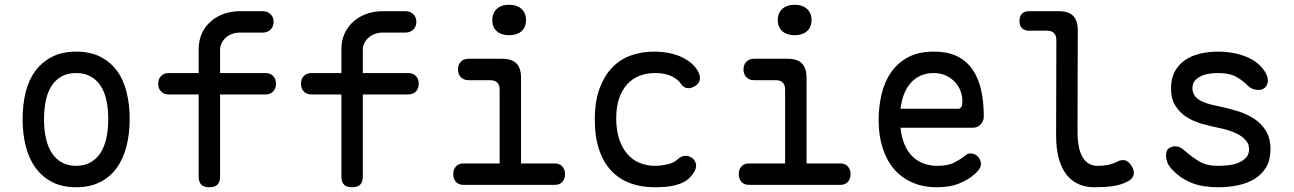

<svg xmlns="http://www.w3.org/2000/svg" viewBox="-20 -777 5440 807"><path d="M300 10Q242 10 200 -11.5Q158 -33 130 -71Q102 -109 88.5 -161.5Q75 -214 75 -276Q75 -338 88 -390Q101 -442 129 -479.5Q157 -517 199.5 -538.5Q242 -560 300 -560Q359 -560 401.5 -538.5Q444 -517 471.5 -479.5Q499 -442 512 -390Q525 -338 525 -276Q525 -214 511.5 -161.5Q498 -109 470.5 -71Q443 -33 400.5 -11.5Q358 10 300 10ZM300 -80Q335 -80 360.5 -94.5Q386 -109 402.5 -134.5Q419 -160 427 -196.5Q435 -233 435 -276Q435 -319 427.5 -354.5Q420 -390 403.5 -415.5Q387 -441 361.5 -455.5Q336 -470 300 -470Q264 -470 238.5 -455.5Q213 -441 196.5 -415.5Q180 -390 172.5 -354Q165 -318 165 -275Q165 -232 173 -196Q181 -160 197.5 -134.5Q214 -109 239.5 -94.5Q265 -80 300 -80Z M1096 -380H905V-35Q905 -12 894 -1Q883 10 860 10Q837 10 826 -1Q815 -12 815 -35V-380H689Q669 -380 657 -392.5Q645 -405 645 -425Q645 -445 657 -457.5Q669 -470 689 -470H815V-570Q815 -607 828.5 -636.5Q842 -666 866 -687Q890 -708 921.5 -719Q953 -730 989 -730H1084Q1104 -730 1117 -717.5Q1130 -705 1130 -685Q1130 -665 1117 -652.5Q1104 -640 1084 -640H989Q969 -640 953 -633.5Q937 -627 926.5 -616.5Q916 -606 910.5 -593.5Q905 -581 905 -570V-470H1096Q1116 -470 1128 -457.5Q1140 -445 1140 -425Q1140 -405 1128 -392.5Q1116 -380 1096 -380Z M1696 -380H1505V-35Q1505 -12 1494 -1Q1483 10 1460 10Q1437 10 1426 -1Q1415 -12 1415 -35V-380H1289Q1269 -380 1257 -392.5Q1245 -405 1245 -425Q1245 -445 1257 -457.5Q1269 -470 1289 -470H1415V-570Q1415 -607 1428.5 -636.5Q1442 -666 1466 -687Q1490 -708 1521.5 -719Q1553 -730 1589 -730H1684Q1704 -730 1717 -717.5Q1730 -705 1730 -685Q1730 -665 1717 -652.5Q1704 -640 1684 -640H1589Q1569 -640 1553 -633.5Q1537 -627 1526.5 -616.5Q1516 -606 1510.5 -593.5Q1505 -581 1505 -570V-470H1696Q1716 -470 1728 -457.5Q1740 -445 1740 -425Q1740 -405 1728 -392.5Q1716 -380 1696 -380Z M2312 -90Q2332 -90 2343.5 -77.5Q2355 -65 2355 -45Q2355 -25 2343.5 -12.5Q2332 0 2312 0H1928Q1908 0 1896.5 -12.5Q1885 -25 1885 -45Q1885 -65 1896.5 -77.5Q1908 -90 1928 -90H2080V-400Q2080 -420 2070 -430Q2060 -440 2040 -440H1949Q1929 -440 1917 -452.5Q1905 -465 1905 -485Q1905 -505 1917 -517.5Q1929 -530 1949 -530H2090Q2131 -530 2150.5 -510.5Q2170 -491 2170 -450V-90ZM2120 -629Q2087 -629 2068 -646Q2049 -663 2049 -692Q2049 -722 2068 -739.5Q2087 -757 2120 -757Q2153 -757 2172 -739.5Q2191 -722 2191 -692Q2191 -663 2172 -646Q2153 -629 2120 -629Z M2480 -274Q2480 -351 2500 -405Q2520 -459 2553.5 -493.5Q2587 -528 2632 -544Q2677 -560 2727 -560Q2765 -560 2795 -553.5Q2825 -547 2847.5 -536Q2870 -525 2886 -511Q2902 -497 2911 -482Q2925 -459 2921.5 -442Q2918 -425 2901 -415Q2883 -404 2867 -407Q2851 -410 2842 -425Q2831 -442 2804 -456Q2777 -470 2733 -470Q2697 -470 2667 -458Q2637 -446 2615.5 -422Q2594 -398 2582 -362.5Q2570 -327 2570 -279Q2570 -230 2582.5 -192.5Q2595 -155 2616.5 -130Q2638 -105 2668 -92.5Q2698 -80 2732 -80Q2758 -80 2786 -86.5Q2814 -93 2829 -108Q2841 -120 2858.5 -122Q2876 -124 2893 -110Q2899 -104 2902.5 -96.5Q2906 -89 2906 -80Q2906 -71 2901 -60.5Q2896 -50 2886 -38Q2873 -22 2855 -12.5Q2837 -3 2816.5 2Q2796 7 2774 8.5Q2752 10 2730 10Q2675 10 2629 -7Q2583 -24 2550 -58.5Q2517 -93 2498.5 -147Q2480 -201 2480 -274Z M3512 -90Q3532 -90 3543.5 -77.5Q3555 -65 3555 -45Q3555 -25 3543.5 -12.5Q3532 0 3512 0H3128Q3108 0 3096.5 -12.5Q3085 -25 3085 -45Q3085 -65 3096.5 -77.5Q3108 -90 3128 -90H3280V-400Q3280 -420 3270 -430Q3260 -440 3240 -440H3149Q3129 -440 3117 -452.5Q3105 -465 3105 -485Q3105 -505 3117 -517.5Q3129 -530 3149 -530H3290Q3331 -530 3350.5 -510.5Q3370 -491 3370 -450V-90ZM3320 -629Q3287 -629 3268 -646Q3249 -663 3249 -692Q3249 -722 3268 -739.5Q3287 -757 3320 -757Q3353 -757 3372 -739.5Q3391 -722 3391 -692Q3391 -663 3372 -646Q3353 -629 3320 -629Z M4059 -132Q4078 -132 4090.5 -118.5Q4103 -105 4103 -88Q4103 -79 4098.5 -70.5Q4094 -62 4082 -50Q4066 -35 4048 -24Q4030 -13 4009.5 -5Q3989 3 3966.5 6.5Q3944 10 3919 10Q3861 10 3815.5 -9.5Q3770 -29 3738.5 -65.5Q3707 -102 3690 -154.5Q3673 -207 3673 -272Q3673 -329 3685.5 -381.5Q3698 -434 3725.5 -473.5Q3753 -513 3797 -536.5Q3841 -560 3905 -560Q3965 -560 4005 -539.5Q4045 -519 4069.5 -482Q4094 -445 4104.5 -395.5Q4115 -346 4115 -287Q4115 -269 4102 -254.5Q4089 -240 4068 -240H3765Q3769 -200 3782 -169.5Q3795 -139 3815 -119.5Q3835 -100 3861.5 -90Q3888 -80 3920 -80Q3965 -80 3991.5 -94Q4018 -108 4033 -120Q4041 -127 4046 -129.5Q4051 -132 4059 -132ZM3765 -320H4009Q4014 -320 4019.5 -326Q4025 -332 4025 -353Q4025 -374 4017 -395Q4009 -416 3993.5 -432.5Q3978 -449 3955.5 -459.5Q3933 -470 3905 -470Q3874 -470 3849.5 -459Q3825 -448 3807.5 -428Q3790 -408 3779.5 -380.5Q3769 -353 3765 -320Z M4509 -224Q4509 -152 4530.5 -116Q4552 -80 4594 -80Q4614 -80 4633 -83Q4652 -86 4675 -97Q4695 -108 4710.5 -102.5Q4726 -97 4737 -78Q4749 -58 4744.5 -41.5Q4740 -25 4721 -15Q4691 1 4656 5.5Q4621 10 4579 10Q4543 10 4513.5 -3Q4484 -16 4463 -42.5Q4442 -69 4430.5 -110Q4419 -151 4419 -207L4420 -608Q4420 -628 4410 -638Q4400 -648 4380 -648H4306Q4286 -648 4275.5 -658.5Q4265 -669 4265 -689Q4265 -709 4275.5 -719.5Q4286 -730 4306 -730H4430Q4471 -730 4490.5 -710.5Q4510 -691 4510 -650Z M5101 10Q5071 10 5043 6Q5015 2 4990.5 -7.5Q4966 -17 4943.5 -32.5Q4921 -48 4901 -71Q4891 -82 4886 -96Q4881 -110 4881 -124Q4881 -146 4893 -154Q4905 -162 4919 -162Q4930 -162 4939 -158Q4948 -154 4959 -144Q4991 -116 5021.5 -98Q5052 -80 5100 -80Q5117 -80 5139.5 -82Q5162 -84 5182 -91.5Q5202 -99 5216 -113Q5230 -127 5230 -150Q5230 -172 5216 -187.5Q5202 -203 5182 -213.5Q5162 -224 5139.5 -230.5Q5117 -237 5100 -240Q5066 -247 5031 -257Q4996 -267 4967.5 -285Q4939 -303 4920.5 -332Q4902 -361 4902 -406Q4902 -448 4918 -477Q4934 -506 4961 -524.5Q4988 -543 5024 -551.5Q5060 -560 5100 -560Q5165 -560 5218 -538.5Q5271 -517 5297 -475Q5304 -464 5306.5 -455Q5309 -446 5309 -439Q5309 -423 5299 -411Q5289 -399 5269 -399Q5260 -399 5248 -402.5Q5236 -406 5225 -417Q5201 -441 5173.5 -455.5Q5146 -470 5100 -470Q5078 -470 5058.5 -466.5Q5039 -463 5024 -455Q5009 -447 5000.5 -435.5Q4992 -424 4992 -407Q4992 -387 5002.5 -373.5Q5013 -360 5029.5 -352Q5046 -344 5065 -339Q5084 -334 5100 -331Q5138 -323 5177 -311.5Q5216 -300 5248 -280Q5280 -260 5300 -228.5Q5320 -197 5320 -149Q5320 -105 5302 -74.5Q5284 -44 5254 -25.5Q5224 -7 5184.5 1.5Q5145 10 5101 10Z"/></svg>

Font: Maple Mono NL
Style: Regular
Weight: 400
Monospace: yes
Designer: subframe7536
Version: Version 7.000